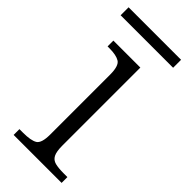

<svg xmlns="http://www.w3.org/2000/svg" viewBox="-228 -710 750 750"><g transform="rotate(45 147.0 -335.0)"><path d="M27 0V-32H47Q90 -32 108.5 -43Q127 -54 127 -102V-433Q127 -481 108.5 -492.5Q90 -504 52 -504H42V-536H191V-105Q191 -72 199 -56.5Q207 -41 224.5 -36.5Q242 -32 272 -32H292V0ZM-8 -626V-670H282V-626Z"/></g></svg>

Font: Noto Serif Tamil Light
Style: Regular
Weight: 300
Designer: Indian Type Foundry, Tom Grace, and the Monotype Design Team
Foundry: Monotype Imaging Inc.
Version: Version 2.004; ttfautohint (v1.8.4.7-5d5b)